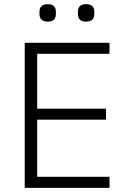

<svg xmlns="http://www.w3.org/2000/svg" viewBox="-20 -904 614 924"><path d="M210 -800Q170 -800 170 -837V-847Q170 -884 210 -884Q249 -884 249 -847V-837Q249 -800 210 -800ZM394 -800Q355 -800 355 -837V-847Q355 -884 394 -884Q434 -884 434 -847V-837Q434 -800 394 -800ZM507 0H99V-698H507V-645H159V-381H490V-328H159V-53H507Z"/></svg>

Font: IBM Plex Sans Light
Style: Regular
Weight: 300
Designer: Mike Abbink, Paul van der Laan, Pieter van Rosmalen
Foundry: Bold Monday
Version: Version 3.0